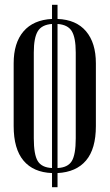

<svg xmlns="http://www.w3.org/2000/svg" viewBox="-20 -750 457 801"><path d="M197 -28Q119 -31 78 -80Q37 -129 37 -224V-486Q37 -571 78 -619Q119 -667 197 -671V-730H220V-671Q298 -668 339 -619.5Q380 -571 380 -486V-224Q380 -129 339 -80.5Q298 -32 220 -28V31H197ZM220 -49Q263 -51 279.5 -78Q296 -105 296 -173V-531Q296 -593 279.5 -620Q263 -647 220 -650ZM121 -173Q121 -105 137.5 -78Q154 -51 197 -49V-650Q154 -647 137.5 -619.5Q121 -592 121 -531Z"/></svg>

Font: Moniqa SemBd Narrow Heading
Style: Regular
Weight: 600
Width: 4
Designer: Rajesh Rajput
Foundry: Rajesh Rajput
Version: Version 1.000